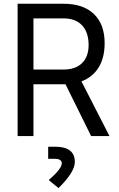

<svg xmlns="http://www.w3.org/2000/svg" viewBox="-20 -713 626 1006"><path d="M72.3 0V-693.4H313Q416 -693.4 472.2 -639.4Q528.3 -585.4 528.3 -486.8Q528.3 -410.6 496.8 -359.6Q465.3 -308.6 406.7 -286.6L553.7 0H457.5L323.2 -271.5Q318.4 -271.5 313 -271.5H155.3V0ZM155.3 -348.6H313Q375.5 -348.6 409.9 -382.3Q444.3 -416 444.3 -477.1Q444.3 -543.9 409.9 -580.3Q375.5 -616.7 313 -616.7H155.3ZM286.6 272.5 235.4 230.5Q303.7 171.4 303.7 142.6Q303.7 119.1 265.6 119.1H232.4V55.7H269Q372.1 55.7 372.1 135.7Q372.1 188.5 286.6 272.5Z"/></svg>

Font: Cascadia Code NF SemiLight
Style: Regular
Weight: 350
Monospace: yes
Designer: Aaron Bell
Foundry: Saja Typeworks
Version: Version 2404.023; ttfautohint (v1.8.4)